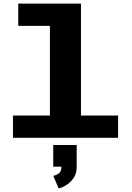

<svg xmlns="http://www.w3.org/2000/svg" viewBox="-20 -770 740 1073"><path d="M52.5 0V-124.5H259V-625.5H82V-750H432.5V-124.5H640V0ZM277.5 161.5V40.5H408.5V161.5Q408.5 201 390.2 226.5Q372 252 348.2 265.8Q324.5 279.5 308 283L277.5 212.5Q295 209.5 309.2 198.5Q323.5 187.5 323.5 161.5Z"/></svg>

Font: Trispace SemiExpanded
Style: Bold
Weight: 700
Width: 6
Designer: Tyler Finck
Foundry: Etcetera Type Company
Version: Version 1.210; ttfautohint (v1.8.3)